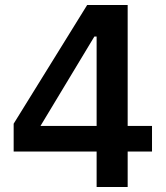

<svg xmlns="http://www.w3.org/2000/svg" viewBox="-20 -753 670 773"><path d="M494 -143V0H369V-143H35V-255L331 -733H494V-246H592V-143ZM369 -606H360L143 -246H369Z"/></svg>

Font: IBM Plex Sans JP SemiBold
Style: Regular
Weight: 600
Designer: Mike Abbink; Paul van der Laan; Pieter van Rosmalen; Wujin Sim; Yejin Wi; Jinhee Kim; Boomi Park; Yona Kim; Kichan Ma
Foundry: Sandoll Inc.
Version: Version 1.001